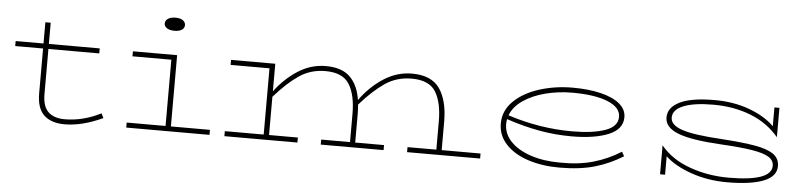

<svg xmlns="http://www.w3.org/2000/svg" viewBox="-43 -934 4996 1181"><g transform="rotate(5 2454.5 -343.5)"><path d="M612 -46Q485 13 377 13Q294 13 249.5 -29Q205 -71 205 -163V-440H33V-471H205V-602H238V-471H552V-440H238V-163Q238 -85 273.5 -51.5Q309 -18 375 -18Q488 -18 598 -74Z M937 -659Q937 -677 954 -688.5Q971 -700 1000 -700Q1030 -700 1046 -688.5Q1062 -677 1062 -659Q1062 -641 1046 -630Q1030 -619 1000 -619Q971 -619 954 -630Q937 -641 937 -659ZM1271 -31V0H757V-31H997V-440H757V-471H1030V-31Z M2942 -31V0H2491V-31H2669V-206Q2669 -322 2629 -387.5Q2589 -453 2480 -453Q2388 -453 2316 -404Q2244 -355 2165 -265Q2168 -237 2168 -206V-31H2346V0H1958V-31H2136V-206Q2136 -322 2095.5 -387.5Q2055 -453 1948 -453Q1857 -453 1786 -405Q1715 -357 1636 -267V-31H1814V0H1363V-31H1603V-440H1363V-471H1636V-301Q1697 -382 1776.5 -433Q1856 -484 1948 -484Q2046 -484 2097 -434.5Q2148 -385 2162 -293Q2222 -377 2304 -430.5Q2386 -484 2480 -484Q2600 -484 2651 -410.5Q2702 -337 2702 -206V-31Z M3823 -91Q3741 -40 3649.5 -13.5Q3558 13 3432 13Q3325 13 3238 -15.5Q3151 -44 3100.5 -98.5Q3050 -153 3050 -226Q3050 -306 3110 -364.5Q3170 -423 3267 -453.5Q3364 -484 3472 -484Q3571 -484 3646.5 -465.5Q3722 -447 3763 -412.5Q3804 -378 3804 -330Q3804 -256 3718 -220.5Q3632 -185 3490 -185Q3387 -185 3288.5 -203Q3190 -221 3086 -256Q3083 -241 3083 -226Q3083 -165 3128 -118Q3173 -71 3252.5 -44.5Q3332 -18 3432 -18Q3548 -16 3638.5 -42Q3729 -68 3808 -118ZM3093 -280Q3291 -216 3490 -216Q3618 -216 3694.5 -243Q3771 -270 3771 -330Q3771 -388 3691.5 -420.5Q3612 -453 3472 -453Q3386 -453 3306.5 -432.5Q3227 -412 3170 -373Q3113 -334 3093 -280Z M4771 -113Q4771 -49 4692 -18Q4613 13 4467 13Q4348 13 4245 -23Q4142 -59 4084 -114V0H4053V-179Q4119 -98 4232.5 -57Q4346 -16 4474 -16Q4739 -16 4739 -112Q4739 -146 4706.5 -166Q4674 -186 4604 -197.5Q4534 -209 4408 -216Q4227 -226 4144.5 -258Q4062 -290 4062 -352Q4062 -414 4133.5 -449Q4205 -484 4349 -484Q4467 -484 4564 -448Q4661 -412 4718 -355V-471H4749V-290Q4679 -373 4574.5 -414Q4470 -455 4343 -455Q4225 -455 4159.5 -429Q4094 -403 4094 -354Q4094 -308 4166 -283.5Q4238 -259 4408 -249Q4543 -240 4619.5 -226.5Q4696 -213 4733.5 -186.5Q4771 -160 4771 -113Z"/></g></svg>

Font: BioRhyme Expanded ExtraLight
Style: Regular
Weight: 275
Width: 7
Designer: Aoife Mooney
Foundry: Aoife Mooney Type
Version: Version 1.000